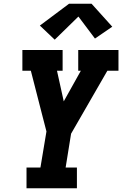

<svg xmlns="http://www.w3.org/2000/svg" viewBox="-20 -1001 650 1021"><path d="M121 0V-110H195L227 -302L204 -391L144 -625H99V-735H313V-625H283L319 -462L410 -625H396V-735H610V-625H551L358 -290L329 -110H389V0ZM271 -790 192 -865 347 -981H467L577 -859L485 -796L397 -913Z"/></svg>

Font: Iosevka Etoile XBdObl
Style: Regular
Weight: 800
Italic angle: -9°
Designer: Belleve Invis
Foundry: Belleve Invis
Version: Version 15.5.2; ttfautohint (v1.8.4)